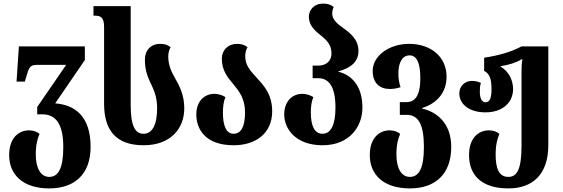

<svg xmlns="http://www.w3.org/2000/svg" viewBox="-20 -794 3130 1068"><path d="M254 254C392 254 484 178 484 23C484 -149 395 -211 287 -219L452 -460V-536H85L72 -340H118L127 -370C141 -417 146 -433 185 -433H348L187 -199V-158H216C289 -158 332 -106 332 24C332 141 305 190 254 190C206 190 179 141 179 65C179 11 189 -25 200 -49C187 -61 165 -69 141 -69C90 -69 31 -33 31 69C31 178 108 254 254 254Z M779 14C928 14 1005 -78 1005 -191C1005 -266 979 -314 955 -357C935 -393 916 -428 916 -481C916 -498 921 -518 929 -531C915 -543 899 -550 870 -550C820 -550 786 -515 786 -462C786 -399 804 -360 821 -325C838 -290 854 -250 854 -193C854 -101 828 -50 778 -50C733 -50 707 -91 707 -209V-760H500V-707H507C542 -707 559 -695 559 -644V-217C559 -76 619 14 779 14Z M1280 14C1400 14 1494 -50 1494 -175C1494 -272 1445 -321 1404 -366C1373 -400 1344 -431 1344 -481C1344 -498 1348 -518 1357 -531C1343 -543 1326 -550 1298 -550C1248 -550 1214 -515 1214 -468C1214 -402 1245 -365 1276 -328C1309 -288 1343 -247 1343 -169C1343 -93 1323 -50 1279 -50C1239 -50 1220 -93 1220 -168C1220 -199 1223 -228 1234 -254C1215 -266 1192 -272 1173 -272C1115 -272 1072 -229 1072 -157C1072 -78 1120 14 1280 14Z M1774 14C1926 14 1996 -92 1996 -195C1996 -315 1937 -377 1862 -395V-397C1937 -417 1974 -455 1974 -510C1974 -575 1929 -609 1888 -639C1856 -662 1828 -685 1828 -718C1828 -730 1830 -742 1836 -755C1822 -767 1805 -774 1777 -774C1727 -774 1698 -739 1698 -700C1698 -653 1732 -622 1768 -594C1798 -570 1824 -543 1824 -497C1824 -459 1799 -429 1750 -429H1719V-359H1751C1806 -359 1846 -317 1846 -196C1846 -98 1820 -50 1774 -50C1730 -50 1709 -93 1709 -168C1709 -199 1712 -228 1723 -254C1704 -266 1681 -272 1662 -272C1604 -272 1561 -229 1561 -157C1561 -78 1624 14 1774 14Z M2260 254C2398 254 2490 178 2490 23C2490 -115 2402 -174 2328 -190V-193C2404 -217 2464 -273 2464 -368C2464 -476 2379 -550 2256 -550C2141 -550 2053 -481 2053 -400C2053 -330 2094 -299 2149 -299C2166 -299 2187 -302 2208 -309C2200 -333 2196 -355 2196 -388C2196 -438 2214 -486 2258 -486C2297 -486 2318 -447 2318 -359C2318 -254 2283 -226 2242 -226H2204V-155H2243C2309 -155 2338 -98 2338 24C2338 141 2311 190 2260 190C2212 190 2185 141 2185 65C2185 11 2195 -25 2206 -49C2193 -61 2171 -69 2147 -69C2096 -69 2037 -33 2037 69C2037 178 2114 254 2260 254Z M2808 254C2941 254 3030 178 3030 13V-536H2881C2822 -504 2751 -485 2673 -473V-400C2702 -384 2714 -359 2714 -298C2714 -246 2703 -225 2681 -225C2659 -225 2649 -250 2649 -283C2649 -300 2650 -319 2655 -333C2638 -341 2621 -344 2607 -344C2557 -344 2535 -307 2535 -275C2535 -216 2587 -169 2681 -169C2771 -169 2834 -220 2834 -299C2834 -342 2814 -395 2765 -423V-426C2811 -433 2850 -445 2881 -464H2886C2882 -444 2881 -423 2881 -395V14C2881 141 2859 190 2808 190C2754 190 2737 141 2737 65C2737 11 2747 -25 2758 -49C2745 -61 2723 -69 2699 -69C2648 -69 2589 -33 2589 69C2589 178 2656 254 2808 254Z"/></svg>

Font: Noto Serif Georgian ExtraCondensed ExtraBold
Style: Regular
Weight: 800
Width: 2
Designer: Monotype Design Team, Akaki Razmadze
Foundry: Google LLC
Version: Version 2.003